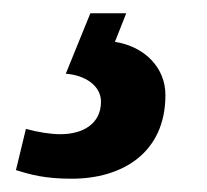

<svg xmlns="http://www.w3.org/2000/svg" viewBox="-20 -29 312 289"><path d="M88 240C163 240 229 202 229 114C229 73 198 41 153 34L170 -9H116L79 82C108 84 132 100 132 124C132 158 104 173 71 173C56 173 37 170 19 165L4 227C26 234 48 240 88 240Z"/></svg>

Font: Noto Serif ExtraCondensed Black
Style: Italic
Weight: 900
Width: 2
Italic angle: -12°
Designer: Monotype Design Team
Foundry: Monotype Imaging Inc.
Version: Version 2.014